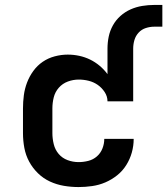

<svg xmlns="http://www.w3.org/2000/svg" viewBox="-20 -749 677 777"><path d="M298 8Q268 8 238.5 3Q209 -2 182 -14.5Q155 -27 133.5 -48Q112 -69 98 -95Q84 -121 78.5 -150.5Q73 -180 73 -210V-310Q73 -337 76.5 -363.5Q80 -390 89.5 -415Q99 -440 115 -462Q131 -484 153 -499Q175 -514 201.5 -521Q228 -528 254 -528Q278 -528 301 -523Q324 -518 344.5 -508Q365 -498 383 -483Q401 -468 415 -449V-552Q415 -577 420 -601Q425 -625 437 -646.5Q449 -668 467.5 -684.5Q486 -701 508.5 -711Q531 -721 555.5 -725Q580 -729 604 -729H637V-641H604Q587 -641 570 -635.5Q553 -630 541 -617Q529 -604 524 -587Q519 -570 519 -552V-339H415Q415 -359 403.5 -376.5Q392 -394 375.5 -405.5Q359 -417 339 -422Q319 -427 299 -427Q276 -427 254.5 -419Q233 -411 218 -394Q203 -377 197.5 -355Q192 -333 192 -310V-210Q192 -188 197.5 -165.5Q203 -143 217.5 -126Q232 -109 253.5 -101Q275 -93 298 -93Q318 -93 337.5 -98Q357 -103 372 -116Q387 -129 394.5 -148Q402 -167 402 -187H521Q521 -159 513.5 -132Q506 -105 491 -81Q476 -57 454 -39.5Q432 -22 406.5 -11Q381 0 353 4Q325 8 298 8Z"/></svg>

Font: Iosevka Fixed Extended
Style: Bold
Weight: 700
Width: 7
Monospace: yes
Designer: Belleve Invis
Foundry: Belleve Invis
Version: Version 24.1.1; ttfautohint (v1.8.4)